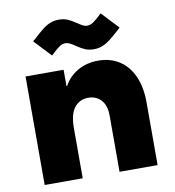

<svg xmlns="http://www.w3.org/2000/svg" viewBox="-82 -806 798 878"><g transform="rotate(-10 317.0 -366.5)"><path d="M54.7 -503.9H231.4V-428.7H234.9Q257.3 -470.2 298.8 -493.9Q340.3 -517.6 393.6 -517.6Q450.7 -517.6 492.4 -490.2Q534.2 -462.9 556.6 -412.1Q579.1 -361.3 579.1 -292V0H402.3V-260.7Q402.8 -306.2 380.6 -332Q358.4 -357.9 319.3 -358.4Q278.3 -357.9 254.9 -327.1Q231.4 -296.4 231.4 -232.4V0H54.7ZM304.2 -602.5Q290 -612.3 280 -617.2Q270 -622.1 259.3 -622.1Q246.1 -622.1 231.9 -612.5Q217.8 -603 190.9 -577.1L116.7 -656.2Q120.6 -660.2 128.4 -666Q156.7 -691.9 173.3 -705.1Q189.9 -718.3 208.3 -725.8Q226.6 -733.4 248.5 -733.4Q272.9 -733.4 290 -725.8Q307.1 -718.3 329.6 -703.1Q344.7 -692.9 354 -688.2Q363.3 -683.6 373.5 -683.6Q387.2 -683.6 401.6 -693.1Q416 -702.6 442.9 -728.5L517.1 -649.4L506.3 -639.6Q478.5 -614.3 461.4 -601.1Q444.3 -587.9 425.8 -580.1Q407.2 -572.3 385.3 -572.3Q360.8 -572.3 343.8 -579.8Q326.7 -587.4 304.2 -602.5Z"/></g></svg>

Font: Wanted Sans Black
Style: Regular
Weight: 900
Designer: Original Design by Kil Hyung-jin and Kang Hanbin, Wanted Lab, Inc; Hangeul from Source Han Sans by Jang Soo-young and Ka
Foundry: Wanted Lab, Inc.
Version: Version 1.003